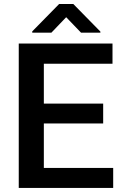

<svg xmlns="http://www.w3.org/2000/svg" viewBox="-20 -925 605 945"><path d="M487.8 -317.4H195.8V-98.6H537.1V0H72.3V-710.9H533.7V-611.3H195.8V-415H487.8ZM474.1 -769.5V-764.2H378.9L305.7 -840.3L232.9 -764.2H138.7V-770.5L271 -905.3H340.8Z"/></svg>

Font: RobotoDraft Medium
Style: Regular
Weight: 500
Version: Version 2.001152; 2014